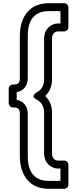

<svg xmlns="http://www.w3.org/2000/svg" viewBox="-20 -905 486 1210"><path d="M85 -275.9V-324.1C127.9 -332.2 155 -364 155 -412V-679C155 -757.4 180.4 -835 289 -835H361V-757H346C296.4 -757 258 -716.3 258 -664V-407C258 -359.2 237.6 -336.6 210.3 -322.1C210.3 -322.1 167.3 -300.7 210.3 -277.9C237.4 -263.6 258 -239.8 258 -193V64C258 116.3 296.3 157 346 157H361V235H289C180.4 235 155 157.4 155 79V-188C155 -236.8 126.4 -268.1 85 -275.9ZM35 -253C35 -242.3 44.9 -228 60 -228C94 -228 105 -219.4 105 -188V79C105 166.6 141.6 285 289 285H386C396.7 285 411 275.1 411 260V132C411 121.3 401.1 107 386 107H346C325.7 107 308 91.7 308 64V-193C308 -239.6 291.6 -274.8 265 -299.9C290.2 -323.5 308 -359.4 308 -407V-664C308 -691.7 325.6 -707 346 -707H386C396.7 -707 411 -716.9 411 -732V-860C411 -870.7 401.1 -885 386 -885H289C141.6 -885 105 -766.6 105 -679V-412C105 -380.6 94 -372 60 -372C49.3 -372 35 -362.1 35 -347Z"/></svg>

Font: Hussar Techniczny
Style: Bold 
Weight: 700
Foundry: Cannot Into Space Fonts
Version: Version 0.77